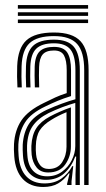

<svg xmlns="http://www.w3.org/2000/svg" viewBox="-20 -737 422 765"><path d="M315.5 0V-457Q315.5 -530 287.5 -561.6Q259.5 -593.2 195 -593.2Q128.2 -593.2 98.2 -565.4Q68.2 -537.5 66 -473Q64.5 -432.5 66.8 -388.8H49.5Q48.2 -411 48 -431.8Q47.8 -452.5 48.5 -473.8Q51.2 -545.5 85.4 -576.5Q119.5 -607.5 195 -607.5Q269 -607.5 301 -572.6Q333 -537.8 333 -457V0ZM280.8 0V-42L283.5 -113.2H279.8Q265.2 -73 236.2 -46.6Q207.2 -20.2 162 -20.5Q122.8 -20.5 98.8 -45Q74.8 -69.5 71.5 -117Q70.8 -129 70.4 -139.6Q70 -150.2 70.5 -160.2Q73.5 -207.8 94.2 -241.5Q115 -275.2 167 -299.8Q196.2 -313 226.9 -324.2Q257.5 -335.5 280.5 -341.5V-457Q280.5 -514.8 260.8 -539.6Q241 -564.5 195 -564.5Q146.5 -564.5 124.5 -543Q102.5 -521.5 100.8 -472Q99.5 -432.8 101.5 -388.8H84.2Q82 -434.5 83.5 -472.5Q85.5 -529.5 111.4 -554.2Q137.2 -579 195 -579Q250.2 -579 274.1 -550.8Q298 -522.5 298 -457V0ZM152 8Q100.5 8 70.8 -23.8Q41 -55.5 36.8 -114.2Q34.5 -143.5 35.8 -163.2Q39.2 -218.5 65.5 -257.5Q91.8 -296.5 154.8 -326.8Q181 -339.8 200.4 -348.8Q219.8 -357.8 245.8 -366V-457.2Q245.8 -495.8 235.2 -515.8Q224.8 -535.8 195 -535.8Q163.5 -535.8 150.1 -520Q136.8 -504.2 135.8 -470Q135.2 -456.8 135.2 -435.9Q135.2 -415 136.2 -388.8H118.8Q117.8 -417 117.8 -436.4Q117.8 -455.8 118.2 -471.5Q119.8 -514.5 138.1 -532.4Q156.5 -550.2 195 -550.2Q233.8 -550.2 248.4 -527.1Q263 -504 263 -457.2V-354.2Q233.8 -345.2 209.1 -334.9Q184.5 -324.5 160.8 -313Q103 -285.8 79.8 -249.2Q56.5 -212.8 53.2 -161.8Q52.5 -150.8 52.9 -139.5Q53.2 -128.2 54.2 -115.8Q58 -62.5 84.8 -34.4Q111.5 -6.2 157.2 -6.2Q197.8 -6.2 225 -25.8Q252.2 -45.2 268 -75H271.8L265 -14.5V0H247.5L247.2 -4.2L257.2 -46.2H254Q235.5 -20.2 211.5 -6.1Q187.5 8 152 8ZM167.8 -34.5Q202 -34.5 227.1 -52.9Q252.2 -71.2 266.1 -99.1Q280 -127 280 -155.2V-327Q256.2 -320.5 227.9 -309.8Q199.5 -299 173.2 -286.2Q131.5 -265.2 110.8 -235.6Q90 -206 87.8 -157Q87.2 -146.8 87.8 -137.4Q88.2 -128 89 -118.5Q91.8 -77 112.5 -55.8Q133.2 -34.5 167.8 -34.5ZM171.8 -49.8Q142.2 -49.8 126 -69.6Q109.8 -89.5 106.2 -119.8Q104.5 -140.8 105 -155.8Q107.2 -199.5 124.8 -226.4Q142.2 -253.2 179.2 -273Q197 -282.5 219.1 -292.2Q241.2 -302 262.5 -309.2V-153.5Q262.5 -113.8 240.1 -81.8Q217.8 -49.8 171.8 -49.8ZM174.2 -63.8Q210.2 -63.8 227.6 -90.8Q245 -117.8 245 -152.2V-290Q209.8 -275.5 185 -259.8Q152.8 -240.5 138.2 -217.5Q123.8 -194.5 122.8 -155.8Q122.5 -147.8 122.6 -139.1Q122.8 -130.5 123.8 -121.5Q126 -98 138.4 -80.9Q150.8 -63.8 174.2 -63.8ZM331 -702.5H51.2V-716.8H331ZM331 -673.8H51.2V-688H331ZM331 -645H51.2V-659.2H331Z"/></svg>

Font: Big Shoulders Inline Display SemiBold
Style: Regular
Weight: 600
Designer: Patric King
Foundry: XO Type Co
Version: Version 1.000